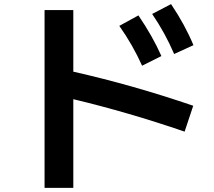

<svg xmlns="http://www.w3.org/2000/svg" viewBox="-20 -842 1040 935"><path d="M561 -716 654 -767Q723 -666 766 -569L672 -522Q626 -624 561 -716ZM813 -822Q881 -721 922 -622L828 -579Q785 -680 721 -774ZM337 -359V73H197V-793H337V-493Q629 -427 921 -327L879 -201Q605 -295 337 -359Z"/></svg>

Font: Enso
Style: Bold
Weight: 700
Designer: Coji Morishita
Foundry: UNDERFOREST DESIGN
Version: Version 1.000